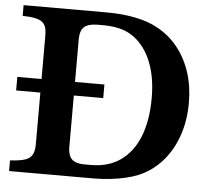

<svg xmlns="http://www.w3.org/2000/svg" viewBox="-53 -818 976 876"><g transform="rotate(5 435.0 -380.0)"><path d="M402.8 -759.8Q472.7 -759.8 533 -747.6Q593.3 -735.4 634.8 -711.9Q690.4 -682.1 729.7 -632.8Q769 -583.5 789.6 -519.8Q810.1 -456.1 810.1 -381.8Q810.1 -299.8 786.1 -230.7Q762.2 -161.6 717.5 -111.1Q672.9 -60.5 610.8 -34.2Q585.9 -23.9 552.7 -16.1Q519.5 -8.3 481.7 -4.2Q443.8 0 404.8 0H20V-48.8Q65.9 -51.3 90.3 -59.8Q114.7 -68.4 123.5 -88.6Q132.3 -108.9 130.9 -146V-369.1H20V-431.2H130.9V-616.2Q131.8 -644 127.7 -662.1Q123.5 -680.2 111.6 -690.4Q99.6 -700.7 77.4 -705.3Q55.2 -710 20 -710.9V-759.8ZM284.2 -150.9Q281.7 -100.1 299.6 -79.8Q317.4 -59.6 363.8 -60.1H389.2Q468.8 -60.1 524.4 -98.9Q580.1 -137.7 609.6 -211.2Q639.2 -284.7 639.2 -389.2Q639.2 -474.6 616.2 -540Q593.3 -605.5 548.8 -647Q519.5 -674.3 481.2 -687.3Q442.9 -700.2 391.1 -700.2H363.8Q332 -699.7 314 -690.9Q295.9 -682.1 289.3 -662.4Q282.7 -642.6 284.2 -608.9V-431.2H418.9V-369.1H284.2Z"/></g></svg>

Font: BIZ UDPMincho
Style: Bold
Weight: 700
Designer: TypeBank Co., Ltd.
Foundry: Morisawa Inc.
Version: Version 1.06